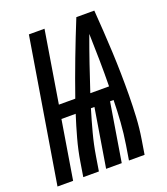

<svg xmlns="http://www.w3.org/2000/svg" viewBox="-166 -829 802 924"><g transform="rotate(-20 234.5 -367.5)"><path d="M-31 0 90 -735H170L110 -368H194Q226 -460 261 -552Q296 -644 333 -735H425Q429 -681 432.5 -626Q436 -571 438.5 -516.5Q441 -462 442 -407Q443 -352 442.5 -296.5Q442 -241 439 -185Q436 -129 427 -74L415 0H335L347 -74Q356 -130 360 -186.5Q364 -243 365 -299H347L298 0H218L267 -299H249Q232 -243 217 -186.5Q202 -130 193 -74L181 0H101L113 -74Q122 -130 137.5 -186.5Q153 -243 171 -299H98L49 0ZM367 -368Q368 -435 367 -502.5Q366 -570 364 -638Q339 -570 316 -502.5Q293 -435 271 -368Z"/></g></svg>

Font: Iosevka Term Curly
Style: Bold Italic
Weight: 700
Italic angle: -9°
Designer: Belleve Invis
Foundry: Belleve Invis
Version: Version 32.3.0